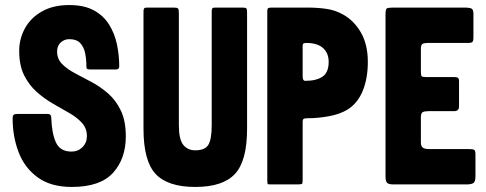

<svg xmlns="http://www.w3.org/2000/svg" viewBox="-20 -730 1922 760"><path d="M183 -263Q185 -202 201.5 -166Q218 -130 263 -130Q289 -130 306.5 -147.5Q324 -165 324 -191Q324 -222 304.5 -243.5Q285 -265 254.5 -282.5Q224 -300 190 -319.5Q156 -339 125.5 -366Q95 -393 75.5 -432Q56 -471 56 -529Q56 -576 78.5 -617.5Q101 -659 145.5 -684.5Q190 -710 254 -710Q313 -710 351.5 -689Q390 -668 412 -632.5Q434 -597 443 -554Q452 -511 452 -467Q452 -455 439 -455H339Q330 -455 326 -456.5Q322 -458 322 -467Q322 -495 317 -519.5Q312 -544 297.5 -559.5Q283 -575 254 -575Q235 -575 220.5 -562Q206 -549 206 -526Q206 -497 225.5 -477Q245 -457 276 -440.5Q307 -424 342 -405.5Q377 -387 408 -360Q439 -333 458.5 -292Q478 -251 478 -190Q478 -102 427.5 -46Q377 10 264 10Q181 10 129 -28Q77 -66 53.5 -128Q30 -190 30 -261Q30 -272 34 -275.5Q38 -279 50 -279H169Q183 -279 183 -263Z M561 -700H668Q681 -700 684.5 -696.5Q688 -693 688 -679V-235Q688 -178 705.5 -156.5Q723 -135 753 -135Q791 -135 804.5 -156.5Q818 -178 818 -235V-685Q818 -694 820.5 -697Q823 -700 832 -700H940Q953 -700 955.5 -696.5Q958 -693 958 -680V-220Q958 -93 910 -41.5Q862 10 753 10Q644 10 596 -41.5Q548 -93 548 -220V-685Q548 -693 550.5 -696.5Q553 -700 561 -700Z M1178 -247V-22Q1178 -7 1176.5 -3.5Q1175 0 1159 0H1057Q1045 0 1041.5 -0.5Q1038 -1 1038 -14V-685Q1038 -696 1042 -698Q1046 -700 1056 -700H1198Q1236 -700 1271.5 -695Q1307 -690 1337 -673Q1381 -649 1408.5 -601.5Q1436 -554 1436 -485Q1436 -421 1416.5 -372Q1397 -323 1357 -297Q1326 -278 1282.5 -270Q1239 -262 1198 -262Q1186 -262 1182 -259.5Q1178 -257 1178 -247ZM1188 -410Q1232 -410 1256.5 -426.5Q1281 -443 1281 -485Q1281 -520 1258.5 -540Q1236 -560 1192 -560Q1185 -560 1181.5 -558Q1178 -556 1178 -548V-428Q1178 -410 1188 -410Z M1646 -266V-166Q1646 -150 1654.5 -145Q1663 -140 1678 -140H1835Q1853 -140 1857.5 -136.5Q1862 -133 1862 -118V-32Q1862 -11 1854 -5.5Q1846 0 1826 0H1538Q1519 0 1512.5 -6Q1506 -12 1506 -32V-673Q1506 -693 1511 -696.5Q1516 -700 1538 -700H1816Q1839 -700 1846.5 -696Q1854 -692 1854 -675V-583Q1854 -568 1850 -564Q1846 -560 1832 -560H1673Q1658 -560 1652 -556Q1646 -552 1646 -537V-445Q1646 -432 1649 -428.5Q1652 -425 1665 -425H1778Q1788 -425 1792.5 -422Q1797 -419 1797 -408V-309Q1797 -290 1778 -290H1676Q1660 -290 1653 -286Q1646 -282 1646 -266Z"/></svg>

Font: Railroad Gothic CC
Style: Bold
Weight: 700
Designer: indestructible type*
Foundry: Cowboy Collective
Version: Version 1.000